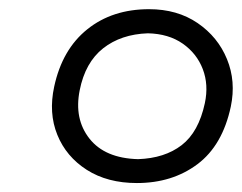

<svg xmlns="http://www.w3.org/2000/svg" viewBox="-20 -718 527 418"><path d="M278 -319.5Q214 -319.5 169 -348.2Q124 -377 104.8 -424.5Q85.5 -472 98 -529.5Q115.5 -610.5 170 -654.2Q224.5 -698 304.5 -698Q366 -698 410.2 -667.8Q454.5 -637.5 474.2 -589.2Q494 -541 482.5 -486Q464.5 -401.5 409.8 -360.5Q355 -319.5 278 -319.5ZM280.5 -371.5Q338.5 -373.5 375.5 -402Q412.5 -430.5 426 -493.5Q434.5 -533.5 421.5 -567.5Q408.5 -601.5 377.8 -623Q347 -644.5 302 -645.5Q243.5 -643.5 204.5 -612.8Q165.5 -582 153.5 -521.5Q141 -459 174.8 -416.2Q208.5 -373.5 280.5 -371.5Z"/></svg>

Font: Commissioner Flair Light
Style: Italic
Weight: 300
Italic angle: -12°
Designer: Kostas Bartsokas
Foundry: Kostas Bartsokas
Version: Version 1.000; ttfautohint (v1.8.3)